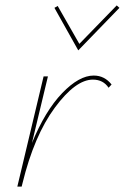

<svg xmlns="http://www.w3.org/2000/svg" viewBox="-20 -689 461 709"><path d="M421 -660 269 -503 181 -660 193 -667 273 -527 411 -669ZM326 -410Q366 -410 392 -377L381 -365Q361 -395 323 -395Q259 -395 182.5 -291.5Q106 -188 63 -12L60 0H44L141 -407H157L98 -161Q147 -280 209.5 -345Q272 -410 326 -410Z"/></svg>

Font: EauTestText Thin
Style: Italic
Weight: 250
Italic angle: -12°
Designer: Christian Thalmann (Catharsis Fonts)
Version: Version 0.001;PS 000.001;hotconv 1.0.88;makeotf.lib2.5.64775